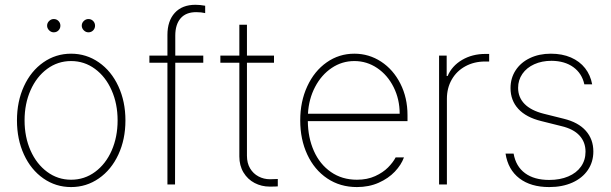

<svg xmlns="http://www.w3.org/2000/svg" viewBox="-20 -759 2512 790"><path d="M49.8 -263.7Q49.8 -341.8 78.6 -404.3Q107.4 -466.8 158.4 -502.4Q209.5 -538.1 272.5 -538.1Q335.4 -538.1 386.7 -502.4Q438 -466.8 467 -404.1Q496.1 -341.3 496.1 -263.7Q496.1 -185.5 467 -123Q438 -60.5 386.7 -24.9Q335.4 10.7 272.5 10.7Q209.5 10.7 158.4 -24.9Q107.4 -60.5 78.6 -123Q49.8 -185.5 49.8 -263.7ZM463.9 -263.7Q463.9 -332 439.2 -387.7Q414.6 -443.4 370.8 -475.6Q327.1 -507.8 272.5 -507.8Q217.8 -507.8 174.1 -475.6Q130.4 -443.4 105.7 -387.7Q81.1 -332 81.1 -263.7Q81.1 -195.3 105.7 -139.6Q130.4 -84 174.1 -51.8Q217.8 -19.5 272.5 -19.5Q327.6 -19.5 371.3 -51.8Q415 -84 439.5 -139.6Q463.9 -195.3 463.9 -263.7ZM173.8 -653.3Q173.8 -664.6 182.1 -672.6Q190.4 -680.7 201.2 -680.7Q212.9 -680.7 220.7 -672.6Q228.5 -664.6 228.5 -653.3Q228.5 -642.1 220.7 -634Q212.9 -626 201.2 -626Q190.4 -626 182.1 -634.3Q173.8 -642.6 173.8 -653.3ZM316.4 -653.3Q316.4 -664.6 324.7 -672.6Q333 -680.7 343.8 -680.7Q355.5 -680.7 363.3 -672.6Q371.1 -664.6 371.1 -653.3Q371.1 -642.1 363.3 -634Q355.5 -626 343.8 -626Q333 -626 324.7 -634.3Q316.4 -642.6 316.4 -653.3Z M816.4 -501H701.2L700.2 0H668.9V-501H594.7V-530.3H668.9V-615.2Q668.9 -672.9 699.2 -706.1Q729.5 -739.3 784.2 -739.3Q802.7 -739.3 824.2 -735.4V-705.1Q808.6 -709 787.1 -709Q745.1 -709 723.1 -683.6Q701.2 -658.2 701.2 -612.3V-530.3H816.4Z M1107.4 -501H996.1V-118.2Q996.1 -87.9 1009 -66.2Q1022 -44.4 1043.7 -33Q1065.4 -21.5 1090.8 -21.5L1123 -22.5V7.8Q1116.2 8.8 1089.8 8.8Q1056.2 8.8 1027.6 -6.1Q999 -21 981.9 -49.3Q964.8 -77.6 964.8 -115.2V-501H886.7V-530.3H964.8V-657.2H996.1V-530.3H1107.4Z M1215.3 -263.7Q1215.3 -341.3 1244.4 -404.1Q1273.4 -466.8 1324.2 -502.4Q1375 -538.1 1438 -538.1Q1498 -538.1 1548.1 -505.4Q1598.1 -472.7 1627.4 -414.8Q1656.7 -356.9 1656.7 -285.2V-260.7H1246.6Q1247.1 -192.9 1271.5 -137.9Q1295.9 -83 1341.6 -51.3Q1387.2 -19.5 1448.7 -19.5Q1491.2 -19.5 1523.7 -34.4Q1556.2 -49.3 1576.7 -70.1Q1597.2 -90.8 1607.9 -111.3H1642.1Q1630.9 -80.6 1604.5 -52.7Q1578.1 -24.9 1538.1 -7.1Q1498 10.7 1448.7 10.7Q1379.4 10.7 1326.4 -24.9Q1273.4 -60.5 1244.4 -123Q1215.3 -185.5 1215.3 -263.7ZM1624.5 -291Q1624.5 -350.6 1599.6 -400.4Q1574.7 -450.2 1532 -479Q1489.3 -507.8 1438 -507.8Q1387.2 -507.8 1345 -479.5Q1302.7 -451.2 1276.6 -401.6Q1250.5 -352.1 1247.1 -291Z M1786.6 -530.3H1817.9V-446.3H1821.8Q1839.4 -487.8 1881.3 -512.5Q1923.3 -537.1 1977.1 -537.1H1992.7V-505.9H1976.1Q1930.7 -505.9 1894.8 -486.3Q1858.9 -466.8 1838.9 -431.9Q1818.8 -397 1818.8 -352.5V0H1786.6Z M2249.5 -508.8Q2209.5 -508.8 2178.2 -494.6Q2147 -480.5 2129.4 -455.1Q2111.8 -429.7 2111.8 -397.5Q2111.8 -358.4 2138.4 -331.3Q2165 -304.2 2217.3 -291L2299.3 -270.5Q2359.4 -255.9 2390.4 -220.9Q2421.4 -186 2421.4 -135.7Q2421.4 -92.8 2398.9 -59.6Q2376.5 -26.4 2335.2 -7.8Q2293.9 10.7 2239.7 10.7Q2164.1 10.7 2117.2 -25.1Q2070.3 -61 2060.1 -127H2093.3Q2102.5 -74.2 2140.4 -46.4Q2178.2 -18.6 2239.7 -18.6Q2284.2 -18.6 2318.1 -33Q2352.1 -47.4 2370.6 -73.7Q2389.2 -100.1 2389.2 -134.8Q2389.2 -174.3 2364.3 -201.4Q2339.4 -228.5 2289.6 -240.2L2207.5 -260.7Q2145 -275.9 2112.8 -310.8Q2080.6 -345.7 2080.6 -396.5Q2080.6 -437.5 2101.6 -469.7Q2122.6 -502 2160.4 -520Q2198.2 -538.1 2246.6 -538.1Q2293 -538.1 2329.1 -522.5Q2365.2 -506.8 2387.5 -478.3Q2409.7 -449.7 2416.5 -412.1H2384.3Q2374.5 -457 2339.1 -482.7Q2303.7 -508.3 2249.5 -508.8Z"/></svg>

Font: Pretendard GOV Thin
Style: Regular
Weight: 100
Designer: Base glyphs from Inter by Rasmus Andersson; Hangeul glyphs from Noto Sans CJK(Source Han Sans) by Jang Soo-young and Kan
Foundry: Kil Hyung-jin
Version: Version 1.309